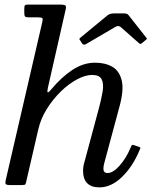

<svg xmlns="http://www.w3.org/2000/svg" viewBox="-20 -800 658 830"><path d="M334.5 -612.5 327 -624.5Q322.5 -630 323.2 -632Q324 -634 330.5 -639.5L444.5 -733.5Q455 -742 472.5 -742H515Q525 -742 529 -740Q533 -738 536.5 -733.5L612 -637.5Q615 -634 615 -632.5Q615 -631 610 -627L595.5 -615Q589 -609.5 587 -609.8Q585 -610 579.5 -614.5L502.5 -682.5Q491.5 -692 477.5 -683L352 -609.5Q342 -603 334.5 -612.5ZM582 -148Q553 -79 506.8 -34.5Q460.5 10 410 10Q339 10 339 -63Q339 -67 340 -76.2Q341 -85.5 343 -92L407 -330Q418.5 -372.5 423.8 -405.2Q429 -438 419.5 -457Q410 -476 378 -476Q349 -476 313.2 -457Q277.5 -438 243.2 -404.8Q209 -371.5 182.5 -329.2Q156 -287 145.5 -240.5L93.5 -15.5Q91.5 -5 89 -2.5Q86.5 0 73 0H24Q7 0 4.5 -5Q2 -10 5 -22.5L163 -705.5Q166 -718.5 162.8 -721.8Q159.5 -725 142 -725H104Q91.5 -725 88.2 -728.8Q85 -732.5 85 -745.5V-761.5Q85 -772.5 87.2 -776.2Q89.5 -780 100 -780H244Q259 -780 263 -776Q267 -772 264 -759.5L187 -420.5Q183.5 -404.5 186 -401.2Q188.5 -398 201 -413Q245.5 -466.5 293 -497.8Q340.5 -529 391 -529Q435.5 -529 466 -511Q496.5 -493 506.2 -452Q516 -411 497 -341L431 -96Q427 -81 427 -71Q427 -52 445 -52Q468.5 -52 497 -84Q525.5 -116 544 -160.5Q548.5 -171 550.5 -173Q552.5 -175 564 -171L580 -165.5Q588.5 -162.5 586.8 -158.8Q585 -155 582 -148Z"/></svg>

Font: Besley*
Style: Italic
Weight: 400
Italic angle: -13°
Designer: Owen Earl
Foundry: indestructible type*
Version: Version 2.000; ttfautohint (v1.8.3)